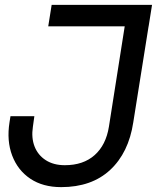

<svg xmlns="http://www.w3.org/2000/svg" viewBox="-20 -750 680 788"><path d="M231 18Q156 18 104.5 -16.5Q53 -51 30 -111.5Q7 -172 19 -248L23 -273H121L115 -230Q108 -184 122 -148.5Q136 -113 168 -92.5Q200 -72 246 -72Q322 -72 368.5 -113.5Q415 -155 427 -230L495 -662H593L527 -248Q508 -123 432 -52.5Q356 18 231 18ZM590 -642H178L192 -730H604Z"/></svg>

Font: Sora Variable Italic
Style: Regular
Weight: 400
Designer: Jonathan Barnbrook, Julián Moncada
Foundry: Barnbrook Fonts
Version: Version 2.000